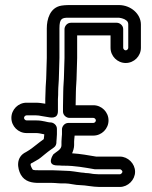

<svg xmlns="http://www.w3.org/2000/svg" viewBox="-20 -692 602 759"><path d="M251 -622H450C453 -622 463 -620 472 -616C485 -609 487 -604 487 -595V-503C487 -498 482 -493 477 -493C472 -493 467 -498 467 -503V-577C467 -592 453 -602 442 -602H260C245 -602 235 -588 235 -577V-463C235 -441 233 -418 233 -395C233 -377 230 -351 230 -330C230 -312 229 -291 229 -271V-251C229 -236 243 -226 254 -226H349C354 -226 359 -221 359 -216C359 -211 354 -206 349 -206H250C235 -206 225 -192 225 -181V-161C225 -154 223 -145 223 -132V-118C223 -111 220 -104 211 -97C203 -91 197 -87 191 -82C191 -82 160 -38 207 -38H213C222 -37 228 -37 235 -37C275 -37 314 -30 354 -23H358H454C458 -23 464 -17 464 -13C464 -9 458 -3 454 -3H372C364 -3 360 -4 354 -4C345 -4 335 -8 318 -8C318 -8 309 -10 301 -10C283 -12 262 -17 237 -17C221 -17 208 -19 186 -19H133C108 -19 110 -20 106 -27C96 -46 103 -46 107 -48L121 -56C140 -66 145 -73 157 -82C167 -90 173 -95 179 -99L193 -109C200 -114 203 -122 203 -129V-132C203 -138 205 -149 205 -161V-183C205 -198 191 -208 180 -208C166 -208 152 -216 122 -216H85C80 -216 75 -221 75 -226C75 -231 80 -236 85 -236H122C129 -236 137 -235 146 -233L164 -230C180 -227 209 -220 209 -253V-300C210 -313 210 -321 210 -331C210 -348 213 -372 213 -394C213 -415 215 -439 215 -463V-580C215 -619 225 -622 251 -622ZM299 40C317 40 347 47 372 47H454C486 47 514 19 514 -13C514 -45 486 -73 454 -73H360C330 -78 298 -84 265 -86C269 -95 273 -107 273 -118V-132C273 -137 274 -145 275 -156H349C382 -156 409 -183 409 -216C409 -249 382 -276 349 -276H279C279 -292 280 -312 280 -330C280 -347 283 -373 283 -395C283 -416 285 -439 285 -463V-552H417V-503C417 -470 444 -443 477 -443C510 -443 537 -470 537 -503V-595C537 -637 497 -672 450 -672H251C241 -672 231 -671 224 -670C177 -663 165 -615 165 -580V-463C165 -441 163 -417 163 -394C163 -376 160 -352 160 -331C160 -320 159 -310 159 -301V-282C147 -284 134 -286 122 -286H85C52 -286 25 -259 25 -226C25 -193 52 -166 85 -166H122C133 -166 140 -164 155 -161C155 -157 154 -151 153 -142C133 -128 110 -108 96 -99L83 -91C41 -71 49 -26 62 -2C78 27 108 31 133 31H186C201 31 215 34 238 33C256 33 277 40 299 40Z"/></svg>

Font: Electronic
Style: Outline
Weight: 700
Version: Version 1.011